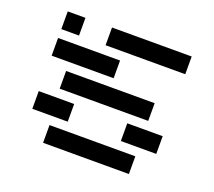

<svg xmlns="http://www.w3.org/2000/svg" viewBox="-116 -839 1111 995"><g transform="rotate(20 439.5 -342.0)"><path d="M195.3 -585.9H97.7V-683.6H195.3ZM341.8 -585.9V-683.6H781.2V-585.9ZM97.7 -439.5V-537.1H439.5V-439.5ZM195.3 -293V-390.6H683.6V-293ZM97.7 -146.5V-244.1H293V-146.5ZM585.9 -146.5V-244.1H781.2V-146.5ZM210.4 0V-97.7H683.6V0Z"/></g></svg>

Font: Trigram
Style: Regular
Weight: 400
Designer: GGBotNet
Foundry: GGBotNet
Version: 1.05